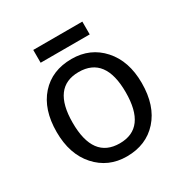

<svg xmlns="http://www.w3.org/2000/svg" viewBox="-159 -810 919 951"><g transform="rotate(-30 300.0 -334.5)"><path d="M297.9 9.8Q192.4 9.8 124.3 -66.2Q56.2 -142.1 56.2 -269Q56.2 -397.5 122.3 -471.7Q188.5 -545.9 300.8 -545.9Q407.2 -545.9 475.1 -470.2Q543 -394.5 543 -269Q543 -139.6 476.1 -64.9Q409.2 9.8 297.9 9.8ZM299.8 -64Q451.2 -64 451.2 -269Q451.2 -472.2 298.8 -472.2Q147.9 -472.2 147.9 -269Q147.9 -64 299.8 -64ZM159.2 -679.2H439.9V-606H159.2Z"/></g></svg>

Font: Noto Mono
Style: Regular
Weight: 400
Designer: Monotype Design Team
Foundry: Monotype Imaging Inc.
Version: Version 1.00